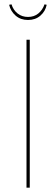

<svg xmlns="http://www.w3.org/2000/svg" viewBox="-20 -864 259 884"><path d="M117 0H102V-681H117ZM22 -842 33 -844Q41 -818 61 -802Q81 -786 109 -786Q137 -786 156.5 -802Q176 -818 185 -844L195 -842Q189 -812 166 -792Q143 -772 109 -772Q75 -772 52 -792Q29 -812 22 -842Z"/></svg>

Font: Fira Sans Compressed Hair
Style: Regular
Weight: 100
Width: 1
Designer: bBox Type GmbH & Carrois Corporate GbR & Edenspiekermann AG
Foundry: bBox Type GmbH & Carrois Corporate GbR & Edenspiekermann AG
Version: Version 4.301